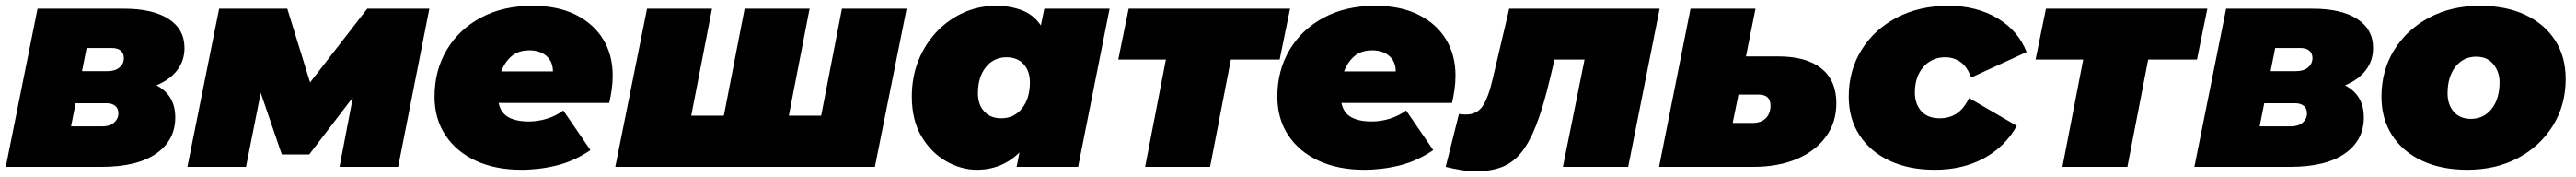

<svg xmlns="http://www.w3.org/2000/svg" viewBox="-22 -577 8923 612"><path d="M-2 0 108 -547H407Q507 -547 562 -511.5Q617 -476 617 -411Q617 -367 591.5 -334Q566 -301 520 -282Q585 -248 585 -171Q585 -92 519 -46Q453 0 329 0ZM224 -140H332Q358 -140 373 -153Q388 -166 388 -185Q388 -202 377 -211Q366 -220 347 -220H240ZM262 -331H351Q377 -331 392 -344Q407 -357 407 -376Q407 -393 396 -402Q385 -411 366 -411H278Z M627 0 737 -547H973L1052 -292L1250 -547H1465L1357 0H1154L1200 -240L1049 -43H954L881 -256L830 0Z M1784 10Q1694 10 1626.5 -21Q1559 -52 1521 -109Q1483 -166 1483 -243Q1483 -333 1525 -404Q1567 -475 1643.5 -516Q1720 -557 1822 -557Q1910 -557 1972 -526Q2034 -495 2067 -441Q2100 -387 2100 -316Q2100 -291 2096.5 -267Q2093 -243 2088 -221H1705Q1712 -187 1738.5 -172Q1765 -157 1810 -157Q1841 -157 1872 -166.5Q1903 -176 1929 -195L2023 -58Q1967 -20 1906.5 -5Q1846 10 1784 10ZM1714 -330H1893Q1893 -364 1870.5 -383.5Q1848 -403 1812 -403Q1773 -403 1749.5 -382.5Q1726 -362 1714 -330Z M2485 -177 2557 -547H2782L2710 -177H2822L2894 -547H3118L3008 0H2109L2219 -547H2444L2372 -177Z M3361 10Q3307 10 3255 -19.5Q3203 -49 3169.5 -105.5Q3136 -162 3136 -243Q3136 -311 3159 -368Q3182 -425 3222.5 -467.5Q3263 -510 3315.5 -533.5Q3368 -557 3427 -557Q3477 -557 3517.5 -541.5Q3558 -526 3583 -489L3595 -547H3821L3712 0H3499L3509 -50Q3448 10 3361 10ZM3446 -168Q3490 -168 3517.5 -202Q3545 -236 3545 -293Q3545 -331 3523.5 -355Q3502 -379 3464 -379Q3420 -379 3392.5 -345Q3365 -311 3365 -254Q3365 -216 3386.5 -192Q3408 -168 3446 -168Z M3944 0 4016 -371H3851L3887 -547H4446L4410 -371H4241L4169 0Z M4703 10Q4613 10 4545.5 -21Q4478 -52 4440 -109Q4402 -166 4402 -243Q4402 -333 4444 -404Q4486 -475 4562.5 -516Q4639 -557 4741 -557Q4829 -557 4891 -526Q4953 -495 4986 -441Q5019 -387 5019 -316Q5019 -291 5015.5 -267Q5012 -243 5007 -221H4624Q4631 -187 4657.5 -172Q4684 -157 4729 -157Q4760 -157 4791 -166.5Q4822 -176 4848 -195L4942 -58Q4886 -20 4825.5 -5Q4765 10 4703 10ZM4633 -330H4812Q4812 -364 4789.5 -383.5Q4767 -403 4731 -403Q4692 -403 4668.5 -382.5Q4645 -362 4633 -330Z M4985 0 5031 -183Q5039 -182 5043.5 -181.5Q5048 -181 5055 -181Q5093 -181 5113 -210Q5133 -239 5149 -309L5205 -547H5726L5617 0H5391L5466 -371H5362L5345 -300Q5323 -208 5299.5 -147Q5276 -86 5247.5 -50.5Q5219 -15 5181 0Q5143 15 5092 15Q5064 15 5039 11Q5014 7 4985 0Z M6136 -382Q6234 -382 6286 -340.5Q6338 -299 6338 -220Q6338 -154 6302 -104.5Q6266 -55 6201.5 -27.5Q6137 0 6049 0H5724L5833 -547H6058L6025 -382ZM6049 -152Q6077 -152 6093.5 -168Q6110 -184 6110 -212Q6110 -250 6069 -250H5999L5979 -152Z M6679 10Q6589 10 6522 -21.5Q6455 -53 6418 -110Q6381 -167 6381 -243Q6381 -333 6425 -404Q6469 -475 6547 -516Q6625 -557 6726 -557Q6824 -557 6896 -514Q6968 -471 6997 -397L6805 -309Q6791 -347 6767.5 -363Q6744 -379 6715 -379Q6669 -379 6639.5 -345.5Q6610 -312 6610 -257Q6610 -218 6632 -193Q6654 -168 6696 -168Q6729 -168 6754 -184Q6779 -200 6798 -238L6963 -142Q6923 -70 6849.5 -30Q6776 10 6679 10Z M7121 0 7193 -371H7028L7064 -547H7623L7587 -371H7418L7346 0Z M7578 0 7688 -547H7987Q8087 -547 8142 -511.5Q8197 -476 8197 -411Q8197 -367 8171.5 -334Q8146 -301 8100 -282Q8165 -248 8165 -171Q8165 -92 8099 -46Q8033 0 7909 0ZM7804 -140H7912Q7938 -140 7953 -153Q7968 -166 7968 -185Q7968 -202 7957 -211Q7946 -220 7927 -220H7820ZM7842 -331H7931Q7957 -331 7972 -344Q7987 -357 7987 -376Q7987 -393 7976 -402Q7965 -411 7946 -411H7858Z M8523 10Q8433 10 8366 -21.5Q8299 -53 8262.5 -110Q8226 -167 8226 -243Q8226 -333 8270 -404Q8314 -475 8391 -516Q8468 -557 8567 -557Q8658 -557 8724.5 -525.5Q8791 -494 8827.5 -437.5Q8864 -381 8864 -304Q8864 -214 8820 -143Q8776 -72 8699.5 -31Q8623 10 8523 10ZM8536 -166Q8580 -166 8607.5 -200.5Q8635 -235 8635 -293Q8635 -328 8614 -354.5Q8593 -381 8554 -381Q8510 -381 8482.5 -346.5Q8455 -312 8455 -254Q8455 -215 8476.5 -190.5Q8498 -166 8536 -166Z"/></svg>

Font: Montserrat Black
Style: Italic
Weight: 900
Italic angle: -11.3°
Designer: Julieta Ulanovsky
Foundry: Julieta Ulanovsky
Version: Version 9.000; ttfautohint (v1.8.4.7-5d5b)